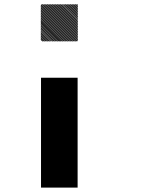

<svg xmlns="http://www.w3.org/2000/svg" viewBox="-20 -854 707 874"><path d="M334.2 -826.7 326.7 -834.2H332.5L334.2 -832.5ZM334.2 -819.2 319.2 -834.2H325L334.2 -825ZM334.2 -811.7 311.7 -834.2H317.5L334.2 -817.5ZM334.2 -804.2 304.2 -834.2H310L334.2 -810ZM334.2 -796.7 296.7 -834.2H302.5L334.2 -802.5ZM334.2 -789.2 289.2 -834.2H295L334.2 -795ZM334.2 -781.7 281.7 -834.2H287.5L334.2 -787.5ZM334.2 -774.2 274.2 -834.2H280L334.2 -780ZM334.2 -766.7 266.7 -834.2H272.5L334.2 -772.5ZM334.2 -759.2 259.2 -834.2H264.2L334.2 -764.2ZM334.2 -751.7 251.7 -834.2H257.5L334.2 -757.5ZM334.2 -744.2 244.2 -834.2H250L334.2 -750ZM334.2 -736.7 236.7 -834.2H242.5L334.2 -742.5ZM334.2 -729.2 229.2 -834.2H235L334.2 -735ZM334.2 -721.7 221.7 -834.2H227.5L334.2 -727.5ZM334.2 -714.2 214.2 -834.2H220L334.2 -720ZM334.2 -706.7 206.7 -834.2H212.5L334.2 -712.5ZM334.2 -699.2 199.2 -834.2H205L334.2 -705ZM334.2 -691.7 191.7 -834.2H197.5L334.2 -697.5ZM334.2 -684.2 184.2 -834.2H190L334.2 -690ZM334.2 -676.7 176.7 -834.2H182.5L334.2 -682.5ZM334.2 -669.2 169.2 -834.2H175L334.2 -675ZM330 -665.8 165.8 -830 167.5 -834.2 334.2 -667.5ZM322.5 -665.8 165.8 -822.5V-828.3L328.3 -665.8ZM315 -665.8 165.8 -815V-820.8L320.8 -665.8ZM307.5 -665.8 165.8 -807.5V-813.3L313.3 -665.8ZM300 -665.8 165.8 -800V-805.8L305.8 -665.8ZM292.5 -665.8 165.8 -792.5V-798.3L298.3 -665.8ZM285 -665.8 165.8 -785V-790.8L290.8 -665.8ZM277.5 -665.8 165.8 -777.5V-783.3L283.3 -665.8ZM270 -665.8 165.8 -770V-775.8L275.8 -665.8ZM262.5 -665.8 165.8 -762.5V-768.3L268.3 -665.8ZM254.2 -665.8 165.8 -754.2V-760.8L260.8 -665.8ZM247.5 -665.8 165.8 -747.5V-753.3L253.3 -665.8ZM240 -665.8 165.8 -740V-745.8L245.8 -665.8ZM232.5 -665.8 165.8 -732.5V-738.3L238.3 -665.8ZM225 -665.8 165.8 -725V-730.8L230.8 -665.8ZM217.5 -665.8 165.8 -717.5V-723.3L223.3 -665.8ZM210 -665.8 165.8 -710V-715L215 -665.8ZM202.5 -665.8 165.8 -702.5V-708.3L208.3 -665.8ZM195 -665.8 165.8 -695V-700.8L200.8 -665.8ZM187.5 -665.8 165.8 -687.5V-693.3L193.3 -665.8ZM180 -665.8 165.8 -680V-685.8L185.8 -665.8ZM172.5 -665.8 165.8 -672.5V-678.3L178.3 -665.8ZM166.7 -166.7H333.3V0H166.7ZM166.7 -333.3H333.3V0H166.7ZM166.7 -500H333.3V-166.7H166.7Z"/></svg>

Font: 0xA000-Pixelated-Mono
Style: Pixelated-Mono
Weight: 400
Version: Version 0.1